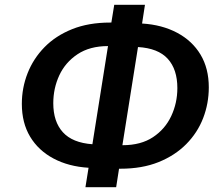

<svg xmlns="http://www.w3.org/2000/svg" viewBox="-20 -755 925 800"><path d="M336 25 349 -56Q266 -61 203 -94.5Q140 -128 105.5 -185.5Q71 -243 71 -322Q71 -389 95 -450Q119 -511 165.5 -558.5Q212 -606 280.5 -633.5Q349 -661 439 -661H444L456 -735H584L572 -657Q655 -652 718 -618.5Q781 -585 815.5 -527.5Q850 -470 850 -391Q850 -324 826.5 -263Q803 -202 756 -154.5Q709 -107 640.5 -79.5Q572 -52 482 -52H476L464 25ZM202 -325Q202 -248 242 -204Q282 -160 365 -154L430 -563Q354 -563 303 -529Q252 -495 227 -441Q202 -387 202 -325ZM719 -388Q719 -466 679 -510Q639 -554 555 -559L490 -150H491Q567 -150 617.5 -183.5Q668 -217 693.5 -271.5Q719 -326 719 -388Z"/></svg>

Font: Nunito Sans
Style: Bold Italic
Weight: 700
Italic angle: -9°
Designer: Vernon Adams
Foundry: Vernon Adams
Version: Version 3.006; ttfautohint (v1.8.3)